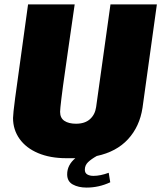

<svg xmlns="http://www.w3.org/2000/svg" viewBox="-20 -706 730 869"><path d="M690 -686 625 -218Q612 -133 559.5 -76Q507 -19 418 0Q393 14 378.5 28Q364 42 364 62Q364 77 375 83.5Q386 90 403 90Q434 90 472 76L479 119Q428 143 372 143Q335 143 309.5 129Q284 115 284 83Q284 41 321 10H280Q207 10 152.5 -13Q98 -36 68.5 -77.5Q39 -119 39 -172Q39 -189 48.5 -262Q58 -335 75 -454L107 -686H318L290 -492Q286 -462 275 -386.5Q264 -311 258 -261Q252 -211 252 -200Q252 -172 271.5 -159Q291 -146 324 -146Q364 -146 387 -166.5Q410 -187 415 -221L480 -686Z"/></svg>

Font: Chivo Black Italic
Style: Regular
Weight: 900
Italic angle: -8.05°
Designer: Hector Gatti
Foundry: Omnibus-Type
Version: Version 1.007